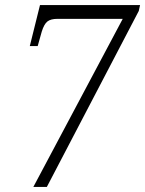

<svg xmlns="http://www.w3.org/2000/svg" viewBox="-20 -734 570 754"><path d="M111 0 462 -660H206Q179 -660 166 -649.5Q153 -639 144 -610L128 -553H97L137 -714H530L525 -691L164 0Z"/></svg>

Font: Noto Serif Tamil SemiCondensed Light
Style: Italic
Weight: 300
Width: 4
Italic angle: -12°
Designer: Indian Type Foundry, Tom Grace, and the Monotype Design Team
Foundry: Monotype Imaging Inc.
Version: Version 2.003; ttfautohint (v1.8.4.7-5d5b)